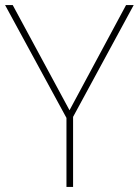

<svg xmlns="http://www.w3.org/2000/svg" viewBox="-20 -734 545 754"><path d="M253 -301 475 -714H505L267 -275V0H241V-271L0 -714H30Z"/></svg>

Font: Noto Sans UI Thin
Style: Regular
Weight: 250
Designer: Monotype Design Team
Foundry: Monotype Imaging Inc.
Version: Version 1.901